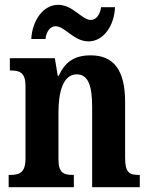

<svg xmlns="http://www.w3.org/2000/svg" viewBox="-20 -778 623 798"><path d="M348 -606C410 -606 455 -671 458 -748H400C397 -721 381 -695 358 -695C320 -695 283 -758 222 -758C159 -758 114 -692 110 -616H169C172 -643 186 -669 211 -669C250 -669 286 -606 348 -606ZM16 0H287V-51H283C245 -51 223 -59 223 -116V-311C223 -393 241 -469 299 -469C348 -469 363 -418 363 -333V0H561V-51H557C518 -51 500 -60 500 -122V-354C500 -490 450 -548 357 -548C287 -548 250 -519 224 -463H220L208 -536H21V-485H25C63 -485 86 -476 86 -420V-120C86 -60 61 -51 22 -51H16Z"/></svg>

Font: Noto Serif Condensed
Style: Bold
Weight: 700
Width: 3
Designer: Monotype Design Team
Foundry: Monotype Imaging Inc.
Version: Version 2.015